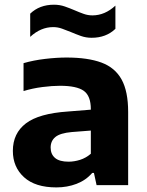

<svg xmlns="http://www.w3.org/2000/svg" viewBox="-20 -806 638 836"><path d="M225.5 10Q133.5 10 84.8 -34.2Q36 -78.5 36 -149Q36 -225.5 92.8 -268.8Q149.5 -312 276 -320.5L375.5 -328.5V-330.5Q375.5 -388.5 344.8 -410.5Q314 -432.5 241 -432.5Q207.5 -432.5 164.5 -427Q121.5 -421.5 82.5 -409.5V-531Q125.5 -543.5 176 -549.5Q226.5 -555.5 269.5 -555.5Q362.5 -555.5 421.8 -533.5Q481 -511.5 509.5 -459.8Q538 -408 538 -318.5V0H400.5L389 -53H381.5Q354 -21 313.2 -5.5Q272.5 10 225.5 10ZM200.5 -163.5Q200.5 -134.5 219.8 -118.2Q239 -102 278.5 -102Q303 -102 328.5 -110Q354 -118 375.5 -136.5V-237.5L292 -231Q242 -226.5 221.2 -209.5Q200.5 -192.5 200.5 -163.5ZM379 -641.5Q354 -641.5 331.8 -649.5Q309.5 -657.5 288.5 -666.5Q269 -674.5 250.2 -681.2Q231.5 -688 211.5 -688Q157.5 -688 111.5 -645.5V-746.5Q152 -785.5 215 -785.5Q240 -785.5 262.2 -777.8Q284.5 -770 305.5 -761Q325 -752.5 343.8 -745.8Q362.5 -739 382.5 -739Q436.5 -739 482.5 -781.5V-680.5Q442 -641.5 379 -641.5Z"/></svg>

Font: Encode Sans SemiExpanded SemiExpanded
Style: Bold
Weight: 700
Width: 6
Designer: Multiple Designers
Foundry: Impallari Type
Version: Version 3.000; ttfautohint (v1.8.3) -l 8 -r 50 -G 200 -x 14 